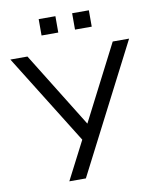

<svg xmlns="http://www.w3.org/2000/svg" viewBox="-98 -967 845 1040"><g transform="rotate(-10 324.5 -447.0)"><path d="M198 0 316 -229 315 -196 -2 -705H92L354 -282H344L561 -705H651L289 0ZM371 -804V-894H463V-804ZM187 -804V-894H279V-804Z"/></g></svg>

Font: Nunito Sans 10pt
Style: Regular
Weight: 400
Designer: Vernon Adams
Foundry: Vernon Adams
Version: Version 3.101;gftools[0.9.27]